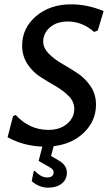

<svg xmlns="http://www.w3.org/2000/svg" viewBox="-20 -668 504 884"><path d="M307 -648Q383 -648 457 -617L430 -527L413 -521Q359 -569 292 -569Q241 -569 210 -542Q179 -515 179 -477Q179 -447 204 -421.5Q229 -396 264.5 -375.5Q300 -355 336 -331.5Q372 -308 397 -271Q422 -234 422 -186Q422 -112 367.5 -58.5Q313 -5 227 5L215 50L249 70Q288 92 288 127Q288 158 264.5 177Q241 196 202 196Q160 196 126 166L135 121L140 118Q168 149 197 149Q227 149 227 124Q227 112 207 101L158 73L175 7Q88 4 15 -36L40 -133L52 -139Q115 -70 203 -70Q256 -70 289 -98Q322 -126 322 -167Q322 -199 297.5 -224.5Q273 -250 237.5 -270.5Q202 -291 166.5 -313.5Q131 -336 106.5 -373Q82 -410 82 -458Q82 -539 146 -593.5Q210 -648 307 -648Z"/></svg>

Font: Alegreya Sans SC Medium
Style: Italic
Weight: 500
Italic angle: -7°
Designer: Juan Pablo del Peral
Foundry: Huerta Tipografica
Version: Version 2.007